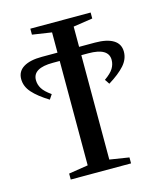

<svg xmlns="http://www.w3.org/2000/svg" viewBox="-101 -730 677 805"><g transform="rotate(-15 237.5 -327.5)"><path d="M460.4 -460.4Q460.4 -428.2 436.5 -401.4Q412.6 -374.5 366.7 -346.2L353 -366.7Q380.9 -386.2 391.4 -403.6Q401.9 -420.9 401.9 -440.4Q401.9 -492.2 314.5 -492.2H284.2V-39.1L368.2 -25.9V0H106.4V-25.9L190.4 -39.1V-492.2H160.6Q73.2 -492.2 73.2 -440.4Q73.2 -420.9 83.7 -403.6Q94.2 -386.2 122.1 -366.7L108.4 -346.2Q62.5 -374.5 38.6 -401.4Q14.6 -428.2 14.6 -460.4Q14.6 -493.7 42.7 -511Q70.8 -528.3 122.1 -528.3H190.4V-616.2L106.4 -628.9V-654.8H368.2V-628.9L284.2 -616.2V-528.3H353Q404.8 -528.3 432.6 -511.2Q460.4 -494.1 460.4 -460.4Z"/></g></svg>

Font: Tinos
Style: Regular
Weight: 400
Designer: Steve Matteson
Foundry: Monotype Imaging Inc.
Version: Version 1.23